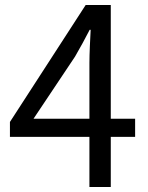

<svg xmlns="http://www.w3.org/2000/svg" viewBox="-20 -753 595 773"><path d="M340 0H426V-202H524V-275H426V-733H325L20 -262V-202H340ZM340 -275H115L282 -525C303 -561 323 -598 341 -633H345C343 -596 340 -536 340 -500Z"/></svg>

Font: Source Han Sans JP
Style: Regular
Weight: 400
Designer: Ryoko NISHIZUKA 西塚涼子 (kana, bopomofo & ideographs); Paul D. Hunt (Latin, Greek & Cyrillic); Sandoll Communications 산돌커뮤니
Foundry: Adobe
Version: Version 2.004;hotconv 1.0.118;makeotfexe 2.5.65603